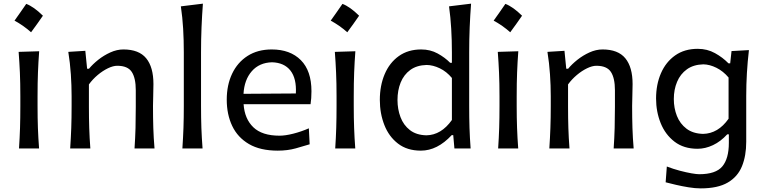

<svg xmlns="http://www.w3.org/2000/svg" viewBox="-20 -809 4170 1046"><path d="M123 -787.9Q164.9 -771.8 213.8 -723.4Q198.2 -700.9 182.3 -678.6Q166.5 -656.3 149.3 -633.2Q108.5 -669.7 59.1 -696.6Q75.7 -720.2 91.3 -742.2Q106.9 -764.3 123 -787.9ZM83.5 0Q87.4 -58.1 89.1 -112.3Q90.8 -166.5 90.8 -231.9V-284.7Q90.8 -356 88.4 -412.4Q85.9 -468.8 81.5 -526.4L193.4 -529.8Q189 -470.7 186.8 -414.1Q184.6 -357.4 184.6 -284.7V-231.9Q184.6 -166.5 186.5 -112.3Q188.5 -58.1 192.9 0Z M362.3 0Q366.2 -58.1 368.2 -112.3Q370.1 -166.5 370.1 -231.9V-284.7Q370.1 -342.8 366 -404.3Q361.8 -465.8 352.1 -526.4L444.8 -532.2L454.6 -434.6H464.8Q484.9 -459 515.1 -483.2Q545.4 -507.3 581.1 -523.4Q616.7 -539.6 652.3 -539.6Q736.8 -539.6 776.4 -491.5Q815.9 -443.4 815.9 -351.1Q815.9 -316.9 814.7 -286.4Q813.5 -255.9 813.5 -231.9Q813.5 -166.5 815.2 -112.3Q816.9 -58.1 821.8 0H712.9Q716.8 -58.1 718.3 -111.8Q719.7 -165.5 719.7 -227.5V-317.4Q719.7 -383.8 697.8 -417.2Q675.8 -450.7 618.7 -450.7Q596.2 -450.7 567.9 -437Q539.6 -423.3 512.2 -400.4Q484.9 -377.4 464.4 -349.1V-227.5Q464.4 -165.5 466.1 -111.8Q467.8 -58.1 472.2 0Z M973.6 0Q977.5 -58.1 979.5 -112.3Q981.4 -166.5 981.4 -231.9V-523.9Q981.4 -590.3 977.8 -652.3Q974.1 -714.4 965.3 -774.4L1085.4 -789.1Q1080.6 -725.1 1077.9 -659.7Q1075.2 -594.2 1075.2 -523.9V-231.9Q1075.2 -166.5 1077.1 -112.3Q1079.1 -58.1 1083.5 0Z M1493.2 11.7Q1397.9 11.7 1336.4 -24.2Q1274.9 -60.1 1245.1 -122.8Q1215.3 -185.5 1215.3 -266.1Q1215.3 -345.7 1244.6 -407.5Q1273.9 -469.2 1328.9 -504.4Q1383.8 -539.6 1460.4 -539.6Q1561 -539.6 1618.9 -481.4Q1676.8 -423.3 1676.8 -312Q1676.8 -272.5 1671.9 -241.2H1307.1Q1312.5 -161.6 1360.1 -115.7Q1407.7 -69.8 1502.9 -69.8Q1534.7 -69.8 1577.9 -80.8Q1621.1 -91.8 1662.6 -109.9L1667 -22.9Q1635.7 -13.2 1591.1 -0.7Q1546.4 11.7 1493.2 11.7ZM1591.8 -299.8Q1596.2 -381.3 1562.3 -424.6Q1528.3 -467.8 1461.9 -469.7Q1392.6 -467.8 1351.8 -421.1Q1311 -374.5 1306.6 -297.9Z M1845.7 -787.9Q1887.5 -771.8 1936.4 -723.4Q1920.8 -700.9 1905 -678.6Q1889.2 -656.3 1872 -633.2Q1831.1 -669.7 1781.7 -696.6Q1798.4 -720.2 1814 -742.2Q1829.5 -764.3 1845.7 -787.9ZM1806.2 0Q1810.1 -58.1 1811.8 -112.3Q1813.5 -166.5 1813.5 -231.9V-284.7Q1813.5 -356 1811 -412.4Q1808.6 -468.8 1804.2 -526.4L1916 -529.8Q1911.6 -470.7 1909.4 -414.1Q1907.2 -357.4 1907.2 -284.7V-231.9Q1907.2 -166.5 1909.2 -112.3Q1911.1 -58.1 1915.5 0Z M2272.9 11.7Q2198.2 11.7 2148.4 -26.6Q2098.6 -64.9 2074 -127.9Q2049.3 -190.9 2049.3 -264.6Q2049.3 -342.8 2075.7 -405Q2102.1 -467.3 2152.6 -503.4Q2203.1 -539.6 2274.9 -539.6Q2324.2 -539.6 2364.3 -517.6Q2404.3 -495.6 2432.6 -466.8H2441.9V-523.9Q2441.9 -590.3 2438.2 -652.3Q2434.6 -714.4 2426.3 -774.4L2546.4 -789.1Q2541.5 -725.1 2538.8 -659.7Q2536.1 -594.2 2536.1 -523.9V-231.9Q2536.1 -166.5 2537.8 -112.3Q2539.6 -58.1 2543.9 0H2455.6L2449.2 -72.8H2440.9Q2362.3 11.7 2272.9 11.7ZM2302.7 -71.8Q2383.8 -73.2 2441.9 -155.3V-384.3Q2412.6 -419.4 2375.7 -437Q2338.9 -454.6 2304.2 -455.1Q2250.5 -453.6 2215.3 -428Q2180.2 -402.3 2162.8 -359.6Q2145.5 -316.9 2145.5 -264.2Q2145.5 -214.4 2161.9 -170.9Q2178.2 -127.4 2213.1 -100.3Q2248 -73.2 2302.7 -71.8Z M2733.3 -787.9Q2775.2 -771.8 2824.1 -723.4Q2808.5 -700.9 2792.7 -678.6Q2776.9 -656.3 2759.7 -633.2Q2718.8 -669.7 2669.4 -696.6Q2686.1 -720.2 2701.7 -742.2Q2717.2 -764.3 2733.3 -787.9ZM2693.8 0Q2697.8 -58.1 2699.5 -112.3Q2701.2 -166.5 2701.2 -231.9V-284.7Q2701.2 -356 2698.7 -412.4Q2696.3 -468.8 2691.9 -526.4L2803.7 -529.8Q2799.3 -470.7 2797.1 -414.1Q2794.9 -357.4 2794.9 -284.7V-231.9Q2794.9 -166.5 2796.9 -112.3Q2798.8 -58.1 2803.2 0Z M2972.7 0Q2976.6 -58.1 2978.5 -112.3Q2980.5 -166.5 2980.5 -231.9V-284.7Q2980.5 -342.8 2976.3 -404.3Q2972.2 -465.8 2962.4 -526.4L3055.2 -532.2L3064.9 -434.6H3075.2Q3095.2 -459 3125.5 -483.2Q3155.8 -507.3 3191.4 -523.4Q3227.1 -539.6 3262.7 -539.6Q3347.2 -539.6 3386.7 -491.5Q3426.3 -443.4 3426.3 -351.1Q3426.3 -316.9 3425 -286.4Q3423.8 -255.9 3423.8 -231.9Q3423.8 -166.5 3425.5 -112.3Q3427.2 -58.1 3432.1 0H3323.2Q3327.1 -58.1 3328.6 -111.8Q3330.1 -165.5 3330.1 -227.5V-317.4Q3330.1 -383.8 3308.1 -417.2Q3286.1 -450.7 3229 -450.7Q3206.5 -450.7 3178.2 -437Q3149.9 -423.3 3122.6 -400.4Q3095.2 -377.4 3074.7 -349.1V-227.5Q3074.7 -165.5 3076.4 -111.8Q3078.1 -58.1 3082.5 0Z M3797.4 217.3Q3767.1 217.3 3731.2 211.4Q3695.3 205.6 3662.1 197.8Q3628.9 189.9 3606.4 184.1L3612.8 98.1Q3648.4 111.8 3683.8 121.1Q3719.2 130.4 3747.3 135.3Q3775.4 140.1 3789.1 140.1Q3879.4 140.1 3915 97.7Q3950.7 55.2 3950.7 -30.8V-77.1H3941.9Q3906.2 -38.1 3864.3 -18.3Q3822.3 1.5 3780.3 1.5Q3705.1 1.5 3654.8 -37.1Q3604.5 -75.7 3579.3 -138.2Q3554.2 -200.7 3554.2 -272.5Q3554.2 -348.6 3580.8 -409.9Q3607.4 -471.2 3658.2 -507.1Q3709 -543 3781.2 -543Q3833 -543 3875.2 -519.5Q3917.5 -496.1 3948.7 -463.9H3958L3965.3 -530.8L4060.1 -536.1Q4045.4 -410.2 4045.4 -286.6V-36.6Q4045.4 39.6 4022.2 96.7Q3999 153.8 3944.8 185.5Q3890.6 217.3 3797.4 217.3ZM3810.1 -79.6Q3892.1 -81.1 3949.2 -162.1V-386.7Q3919.9 -421.4 3883.1 -439.7Q3846.2 -458 3811.5 -458.5Q3757.8 -457 3722.2 -431.4Q3686.5 -405.8 3668.7 -363.3Q3650.9 -320.8 3650.9 -269.5Q3650.9 -220.2 3667.7 -177.5Q3684.6 -134.8 3720 -107.9Q3755.4 -81.1 3810.1 -79.6Z"/></svg>

Font: Pinar-FD Medium
Style: Regular
Weight: 500
Designer: Amin Abedi
Version: Version 3.000